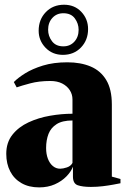

<svg xmlns="http://www.w3.org/2000/svg" viewBox="-20 -781 534 812"><path d="M145.5 11.5Q102 11.5 70.8 -6.5Q39.5 -24.5 23 -56.5Q6.5 -88.5 6.5 -130.5Q6.5 -178.5 32.5 -211.2Q58.5 -244 100.5 -263.5Q142.5 -283 191.5 -291.5Q240.5 -300 286.5 -300V-360.5Q286.5 -382 275 -399.8Q263.5 -417.5 242.8 -428Q222 -438.5 193 -438.5Q145 -438.5 107.8 -428.5Q70.5 -418.5 50.5 -411.5L38.5 -434Q55.5 -451.5 86.2 -470.8Q117 -490 161.8 -503.8Q206.5 -517.5 265 -517.5Q321 -517.5 363.2 -499.8Q405.5 -482 429.2 -442.8Q453 -403.5 453 -339V-34L489.5 -24V-6Q479 -4 459.2 -0.2Q439.5 3.5 415 6.5Q390.5 9.5 364.5 9.5Q329.5 9.5 309 2.5Q288.5 -4.5 288.5 -34.5V-76Q280.5 -55 260.8 -34.8Q241 -14.5 211.8 -1.5Q182.5 11.5 145.5 11.5ZM234.5 -67.5Q246.5 -67.5 263 -73Q279.5 -78.5 286.5 -92V-271.5Q244 -271.5 219.8 -256.2Q195.5 -241 185.2 -214.8Q175 -188.5 175 -155Q175 -129.5 182.5 -109.8Q190 -90 203.5 -78.8Q217 -67.5 234.5 -67.5ZM246 -549Q201.5 -549 172.5 -579.2Q143.5 -609.5 143.5 -651Q143.5 -698.5 173.8 -729.8Q204 -761 251 -761Q295.5 -761 324 -730.8Q352.5 -700.5 352.5 -658Q352.5 -611.5 322.5 -580.2Q292.5 -549 246 -549ZM248 -585Q276.5 -585 294.5 -604.8Q312.5 -624.5 312.5 -655Q312.5 -681.5 296.5 -703.2Q280.5 -725 248 -725Q219.5 -725 201.5 -705.2Q183.5 -685.5 183.5 -655Q183.5 -628.5 199.8 -606.8Q216 -585 248 -585Z"/></svg>

Font: Merriweather 144pt Black
Style: Regular
Weight: 900
Version: Version 2.100